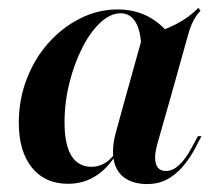

<svg xmlns="http://www.w3.org/2000/svg" viewBox="-20 -452 542 484"><path d="M151.6 11.3Q93.5 11.3 60.5 -29.4Q27.4 -70.2 27.4 -142.7Q27.4 -200.8 47.2 -252.4Q66.9 -304 101.6 -343.1Q136.3 -382.3 181.5 -405.2Q226.6 -428.2 276.6 -428.2Q316.9 -428.2 350 -412.1Q383.1 -396 408.1 -363.7L336.3 -328.2Q335.5 -372.6 322.2 -395.6Q308.9 -418.5 283.9 -418.5Q258.1 -418.5 232.7 -394.8Q207.3 -371 187.1 -331Q166.9 -291.1 154.8 -242.3Q142.7 -193.5 142.7 -143.5Q142.7 -87.1 160.1 -59.3Q177.4 -31.5 210.5 -31.5Q228.2 -31.5 243.5 -40.3Q258.9 -49.2 271 -66.9L273.4 -63.7Q250.8 -26.6 220.2 -7.7Q189.5 11.3 151.6 11.3ZM296.8 -208.1 339.5 -361.3Q385.5 -371.8 421.4 -389.9Q457.3 -408.1 479.8 -432.3L485.5 -425Q478.2 -417.7 473 -409.3Q467.7 -400.8 462.9 -389.9Q458.1 -379 454 -363.7L410.5 -208.1ZM375.8 -86.3Q367.7 -55.6 373.4 -38.3Q379 -21 398.4 -21Q415.3 -21 431.5 -35.9Q447.6 -50.8 463.7 -80.6L479 -108.9H487.9L470.2 -75Q456.5 -50 439.1 -30.2Q421.8 -10.5 400 0.8Q378.2 12.1 349.2 12.1Q314.5 11.3 293.1 -4.4Q271.8 -20.2 266.5 -50Q261.3 -79.8 272.6 -120.2L296.8 -208.1H410.5Z"/></svg>

Font: Playfair 144pt
Style: Bold Italic
Weight: 700
Italic angle: -15.6°
Designer: Claus Eggers Sørensen
Foundry: Claus Eggers Sørensen
Version: Version 2.203